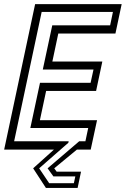

<svg xmlns="http://www.w3.org/2000/svg" viewBox="-25 -720 606 924"><path d="M196 184.5 134.5 90 234.5 0H-5L144 -700H560.5L530.5 -558.5H255.5L227 -424H467.5L437.5 -282.5H197L167 -141.5H442L411.5 0H345L236 90L247.5 106H365L348.5 184.5ZM211.5 161.5H330.5L337.5 129H232L204 90L356 -40H386L399.5 -104H121L167.5 -321.5H411L425 -385.5H181L226.5 -598H505L518.5 -662.5H175.5L43 -40H305.5L304 -33L163.5 90Z"/></svg>

Font: Tourney Condensed Regular
Style: Italic
Weight: 400
Width: 3
Italic angle: -12°
Designer: Tyler Finck
Foundry: Etcetera Type Co
Version: Version 1.010; ttfautohint (v1.8.3)